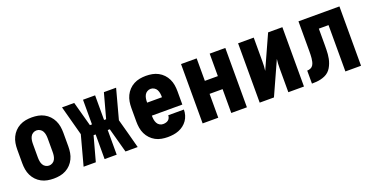

<svg xmlns="http://www.w3.org/2000/svg" viewBox="-27 -1051 3054 1581"><g transform="rotate(-20 1500.0 -260.0)"><path d="M250 8Q222 8 195 3Q168 -2 143.5 -15Q119 -28 100 -48Q81 -68 69 -93Q57 -118 52.5 -145Q48 -172 48 -200V-320Q48 -348 52.5 -375Q57 -402 69 -427Q81 -452 100 -472Q119 -492 143.5 -505Q168 -518 195 -523Q222 -528 250 -528Q278 -528 305 -523Q332 -518 356.5 -505Q381 -492 400 -472Q419 -452 431 -427Q443 -402 447.5 -375Q452 -348 452 -320V-200Q452 -172 447.5 -145Q443 -118 431 -93Q419 -68 400 -48Q381 -28 356.5 -15Q332 -2 305 3Q278 8 250 8ZM250 -106Q266 -106 280.5 -114.5Q295 -123 302.5 -137.5Q310 -152 312.5 -168Q315 -184 315 -200V-320Q315 -336 312.5 -352Q310 -368 302.5 -382.5Q295 -397 280.5 -405.5Q266 -414 250 -414Q234 -414 219.5 -405.5Q205 -397 197.5 -382.5Q190 -368 187.5 -352Q185 -336 185 -320V-200Q185 -184 187.5 -168Q190 -152 197.5 -137.5Q205 -123 219.5 -114.5Q234 -106 250 -106Z M987 0H880L821 -216H803V0H697V-216H679L620 0H513L583 -260L513 -520H620L679 -304H697V-520H803V-304H821L880 -520H987L917 -260Q935 -195 952.5 -130Q970 -65 987 0Z M1249 8Q1222 8 1194.5 3Q1167 -2 1143 -15Q1119 -28 1100 -48Q1081 -68 1069 -93Q1057 -118 1052.5 -145.5Q1048 -173 1048 -200V-320Q1048 -348 1052.5 -375Q1057 -402 1069 -427Q1081 -452 1100 -472Q1119 -492 1143.5 -505Q1168 -518 1195 -523Q1222 -528 1250 -528Q1278 -528 1305 -523Q1332 -518 1356.5 -505Q1381 -492 1400 -472Q1419 -452 1431 -427Q1443 -402 1447.5 -375Q1452 -348 1452 -320V-203H1185V-200Q1185 -184 1187.5 -168Q1190 -152 1197.5 -137.5Q1205 -123 1219 -114.5Q1233 -106 1249 -106Q1261 -106 1273 -109Q1285 -112 1294 -119Q1303 -126 1308 -137Q1313 -148 1313 -160H1450V-159Q1450 -135 1443 -111Q1436 -87 1422 -67Q1408 -47 1388.5 -32Q1369 -17 1346 -8Q1323 1 1298.5 4.5Q1274 8 1249 8ZM1185 -317H1315V-320Q1315 -336 1312.5 -352Q1310 -368 1302.5 -382.5Q1295 -397 1280.5 -405.5Q1266 -414 1250 -414Q1234 -414 1219.5 -405.5Q1205 -397 1197.5 -382.5Q1190 -368 1187.5 -352Q1185 -336 1185 -320Z M1556 0V-520H1693V-323H1807V-520H1944V0H1807V-209H1693V0Z M2056 0V-520H2193V-312Q2193 -291 2192 -270.5Q2191 -250 2188 -230L2319 -520H2444V0H2307V-208Q2307 -229 2308 -249.5Q2309 -270 2312 -290L2181 0Z M2514 0V-114Q2529 -114 2543.5 -120Q2558 -126 2566 -139Q2574 -152 2577.5 -167Q2581 -182 2582.5 -197Q2584 -212 2584.5 -227Q2585 -242 2585 -258V-520H2944V0H2807V-406H2722V-261Q2722 -242 2721.5 -222Q2721 -202 2719.5 -183Q2718 -164 2714 -144.5Q2710 -125 2703 -106.5Q2696 -88 2686 -71Q2676 -54 2661.5 -41Q2647 -28 2629 -20Q2611 -12 2592 -7.5Q2573 -3 2553.5 -1.5Q2534 0 2514 0Z"/></g></svg>

Font: Iosevka Heavy
Style: Regular
Weight: 900
Monospace: yes
Designer: Belleve Invis
Foundry: Belleve Invis
Version: Version 32.5.0; ttfautohint (v1.8.4)